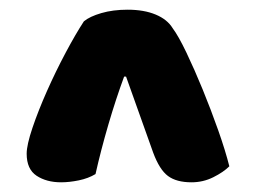

<svg xmlns="http://www.w3.org/2000/svg" viewBox="-20 -706 528 396"><path d="M153 -662Q165 -672 189 -679Q213 -686 243 -686Q277 -686 301 -676Q325 -666 336 -648Q348 -632 364.5 -597.5Q381 -563 398 -521.5Q415 -480 430 -437.5Q445 -395 453 -363Q441 -351 420 -340.5Q399 -330 375 -330Q344 -330 326.5 -343Q309 -356 296 -391L240 -548H236Q219 -502 203.5 -449Q188 -396 177 -347Q162 -338 142.5 -334Q123 -330 106 -330Q76 -330 55.5 -343.5Q35 -357 35 -389Q35 -407 47 -442.5Q59 -478 77 -518.5Q95 -559 115.5 -597.5Q136 -636 153 -662Z"/></svg>

Font: Baloo Tammudu
Style: Regular
Weight: 400
Designer: Omkar Shende and Ek Type
Foundry: Ek Type
Version: Version 1.443;PS 1.000;hotconv 16.6.51;makeotf.lib2.5.65220;